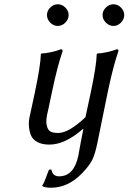

<svg xmlns="http://www.w3.org/2000/svg" viewBox="-20 -671 605 904"><path d="M372.6 -64H370.6Q285.6 10.3 211.9 9.8Q178.7 9.8 156.5 -2Q134.3 -13.7 126.2 -33Q118.2 -52.2 116.2 -76.7Q114.3 -101.1 120.6 -126L144 -234.9Q170.9 -362.3 172.4 -416L174.8 -418.9Q222.7 -422.4 267.1 -439Q276.4 -439 274.4 -429.2Q250 -357.4 227.1 -249L206.1 -149.9Q194.8 -106.4 199.5 -83.3Q204.1 -60.1 216.3 -52.5Q228.5 -44.9 254.4 -44.9Q303.7 -44.9 382.3 -119.1L407.2 -234.9Q434.1 -362.3 435.5 -416L438 -418.9Q485.8 -422.4 530.3 -439Q539.6 -439 537.1 -429.2Q512.7 -357.4 489.7 -249L478 -191.9Q474.1 -172.9 438.5 2Q427.7 55.2 414.1 82.3Q400.4 109.4 367.2 144Q301.3 212.9 219.7 212.9Q191.4 212.9 179.2 205.1V202.1Q187 191.9 196.8 164.3Q206.5 136.7 210.9 127.9L221.2 127Q225.1 139.2 227.5 144Q230 148.9 237.8 154.1Q245.6 159.2 258.3 159.2Q328.1 159.2 348.6 63Q349.6 58.6 352.1 43.9Q354.5 29.3 359.9 0.7Q365.2 -27.8 372.6 -64ZM478.5 -564.5Q462.9 -580.1 462.9 -600.1Q462.9 -620.1 478.5 -635.5Q494.1 -650.9 514.2 -650.9Q534.2 -650.9 549.6 -635.5Q564.9 -620.1 564.9 -600.1Q564.9 -580.1 549.6 -564.5Q534.2 -548.8 514.2 -548.8Q494.1 -548.8 478.5 -564.5ZM216.6 -564.5Q201.2 -580.1 201.2 -600.1Q201.2 -620.1 216.6 -635.5Q231.9 -650.9 252 -650.9Q272 -650.9 287.6 -635.5Q303.2 -620.1 303.2 -600.1Q303.2 -580.1 287.6 -564.5Q272 -548.8 252 -548.8Q231.9 -548.8 216.6 -564.5Z"/></svg>

Font: Linux Biolinum O
Style: Italic
Weight: 400
Italic angle: -12°
Designer: Philipp H. Poll
Foundry: Philipp H. Poll
Version: Version 1.1.3